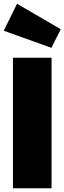

<svg xmlns="http://www.w3.org/2000/svg" viewBox="-26 -1004 344 1024"><path d="M249 0H43V-696H249ZM248 -749 -6 -840 65 -984 298 -848Z"/></svg>

Font: Trujillo Black
Style: Regular
Weight: 900
Designer: Fira Sans original fonts by bBox Type GmbH, Carrois Corporate GbR, & Edenspiekermann AG / Changes by Cristiano Sobral
Foundry: Fira Sans original fonts by bBox Type GmbH, Carrois Corporate GbR, & Edenspiekermann AG / Changes by Cristiano Sobral
Version: Version 4.301;July 28, 2020;FontCreator 13.0.0.2655 64-bit